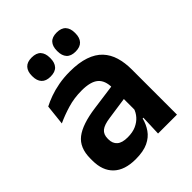

<svg xmlns="http://www.w3.org/2000/svg" viewBox="-196 -787 908 908"><g transform="rotate(-45 258.0 -333.0)"><path d="M340 0 344.5 -120 341 -131V-284.5L340.5 -306.5Q340.5 -354.5 314.2 -377Q288 -399.5 228.5 -399.5Q178 -399.5 133.8 -386.2Q89.5 -373 52 -355.5L63 -457.5Q85 -469 113.2 -479.2Q141.5 -489.5 176.5 -496Q211.5 -502.5 252 -502.5Q312 -502.5 353.5 -488.2Q395 -474 419.8 -447.5Q444.5 -421 455.5 -384.2Q466.5 -347.5 466.5 -303V0ZM179.5 11.5Q106.5 11.5 68.2 -25Q30 -61.5 30 -129V-143Q30 -214.5 74 -248.8Q118 -283 213.5 -296L352.5 -315L360 -232.5L232 -214Q190 -208.5 172.2 -194Q154.5 -179.5 154.5 -151.5V-146.5Q154.5 -119 171.8 -103.8Q189 -88.5 226 -88.5Q259 -88.5 282.5 -99Q306 -109.5 321.2 -126.8Q336.5 -144 343 -165.5L361 -102H339Q331 -70.5 313.2 -44.8Q295.5 -19 263.5 -3.8Q231.5 11.5 179.5 11.5ZM171 -549.5Q141 -549.5 126 -565.8Q111 -582 111 -611.5V-615Q111 -644.5 126 -660.8Q141 -677 171 -677Q202.5 -677 217.2 -660.8Q232 -644.5 232 -615V-611.5Q232 -582 217.2 -565.8Q202.5 -549.5 171 -549.5ZM338.5 -549.5Q308 -549.5 293.2 -565.8Q278.5 -582 278.5 -611.5V-615Q278.5 -644.5 293.2 -660.8Q308 -677 338.5 -677Q369 -677 384 -660.8Q399 -644.5 399 -615V-611.5Q399 -582 384 -565.8Q369 -549.5 338.5 -549.5Z"/></g></svg>

Font: Anek Gujarati SemiBold
Style: Regular
Weight: 600
Designer: Mrunmayee Ghaisas (Gujarati), Yesha Goshar (Latin)
Foundry: Ek Type
Version: Version 1.003